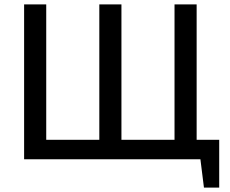

<svg xmlns="http://www.w3.org/2000/svg" viewBox="-20 -720 1040 868"><path d="M89 0V-700H189V-88H429V-700H529V-88H769V-700H869V-88H971V128H902L886 0Z"/></svg>

Font: PT Sans Caption
Style: Regular
Weight: 400
Designer: A.Korolkova, O.Umpeleva, V.Yefimov
Foundry: ParaType Ltd
Version: Version 2.004W OFL